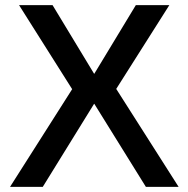

<svg xmlns="http://www.w3.org/2000/svg" viewBox="-20 -725 731 745"><path d="M546 0 346 -322H345L146 0H19L260 -379L54 -705H184L345 -439H346L507 -705H637L431 -380L673 0Z"/></svg>

Font: TikTok Sans 24pt Medium
Style: Regular
Weight: 500
Version: Version 4.000